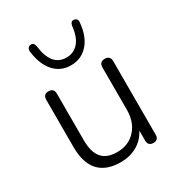

<svg xmlns="http://www.w3.org/2000/svg" viewBox="-178 -859 910 983"><g transform="rotate(-30 277.0 -368.0)"><path d="M277 -549Q216 -549 177 -593.5Q138 -638 129 -717Q128 -729 134.5 -736.5Q141 -744 150 -744Q168 -746 173 -722Q188 -595 277 -595Q320 -595 348 -627Q376 -659 382 -722Q387 -746 404 -744Q414 -744 420.5 -736.5Q427 -729 425 -717Q418 -638 378.5 -593.5Q339 -549 277 -549ZM251 8Q78 8 78 -181V-459Q78 -492 109 -492Q141 -492 141 -459V-184Q141 -114 170 -80Q199 -46 260 -46Q327 -46 368.5 -91Q410 -136 410 -209V-459Q410 -492 442 -492Q474 -492 474 -459V-26Q474 6 444 6Q412 6 412 -26V-85Q388 -39 345.5 -15.5Q303 8 251 8Z"/></g></svg>

Font: Chiron GoRound TC L
Style: Regular
Weight: 300
Designer: Ryoko NISHIZUKA 西塚涼子 (kana, bopomofo & ideographs); Paul D. Hunt (Latin, Greek & Cyrillic); Sandoll Communications 산돌커뮤니
Foundry: Adobe
Version: Version 1.000;hotconv 1.1.1;makeotfexe 2.6.0